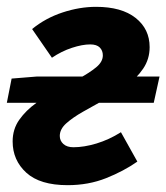

<svg xmlns="http://www.w3.org/2000/svg" viewBox="-28 -530 487 562"><path d="M170 12Q89 12 49 -24.5Q9 -61 9 -116Q9 -152 28.5 -179.5Q48 -207 78 -228.5Q108 -250 141.5 -267.5Q175 -285 204.5 -301Q234 -317 253.5 -333Q273 -349 273 -368Q273 -382 264 -391Q255 -400 236 -400Q213 -400 182.5 -390Q152 -380 124 -361L66 -445Q105 -477 155 -493.5Q205 -510 253 -510Q328 -510 369 -477.5Q410 -445 410 -392Q410 -357 391 -329Q372 -301 342 -279Q312 -257 278.5 -238.5Q245 -220 215 -203Q185 -186 166 -169Q147 -152 147 -132Q147 -118 157.5 -108.5Q168 -99 187 -99Q218 -99 254.5 -110Q291 -121 326 -143L374 -57Q334 -29 282.5 -8.5Q231 12 170 12ZM-8 -229 6 -300 80 -306H439L422 -229Z"/></svg>

Font: Source Sans 3 ExtraBold
Style: Italic
Weight: 800
Italic angle: -11°
Version: Version 3.052;hotconv 1.1.0;makeotfexe 2.6.0